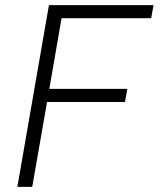

<svg xmlns="http://www.w3.org/2000/svg" viewBox="-20 -731 627 751"><path d="M468.8 -332H164.1L106 0H47.9L171.4 -710.9H580.6L571.3 -659.7H220.7L172.9 -383.3H478Z"/></svg>

Font: TypoPRO Roboto Mono
Style: Italic
Weight: 300
Designer: Google
Version: Version 2.000986; 2015; ttfautohint (v1.3)